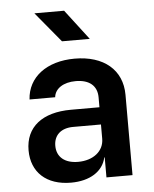

<svg xmlns="http://www.w3.org/2000/svg" viewBox="-55 -831 710 888"><g transform="rotate(-5 300.0 -387.5)"><path d="M276 -785H138L254 -645H383ZM305 -560C175 -560 87 -493 81 -390H200C204 -430 244 -456 301 -456C364 -456 400 -426 400 -372V-326H268C134 -326 56 -264 56 -156C56 -54 125 10 239 10C327 10 388 -29 402 -93H404V0H525V-373C525 -489 440 -560 305 -560ZM280 -83C218 -83 181 -114 181 -166C181 -216 215 -246 271 -246H400V-180C400 -122 350 -83 280 -83Z"/></g></svg>

Font: Tekne LDO
Style: Bold
Weight: 700
Monospace: yes
Designer: Alessio Laiso, Mario Rullo, Paolo Rosset
Foundry: Alessio Laiso
Version: Version 1.000;hotconv 1.0.109;makeotfexe 2.5.65596